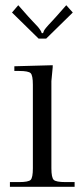

<svg xmlns="http://www.w3.org/2000/svg" viewBox="-20 -716 323 736"><path d="M157 -568H128L26 -668L50 -696L88 -653Q95 -645 107 -632.5Q119 -620 124 -614.5Q129 -609 134 -601.5Q139 -594 140 -589H145Q146 -593 148.5 -598Q151 -603 156.5 -609.5Q162 -616 166.5 -621Q171 -626 180.5 -636Q190 -646 196 -653L234 -696L259 -668ZM35 -462 182 -466V-458Q177 -408 177 -405V-71Q177 -35 186 -26.5Q195 -18 231 -18H266V0H18V-18H53Q89 -18 97.5 -26.5Q106 -35 106 -71V-391Q106 -427 97.5 -435.5Q89 -444 53 -444H35Z"/></svg>

Font: Foglihten068fMac
Style: Regular
Weight: 500
Designer: gluk (gluksza@wp.pl)
Foundry: gluk (gluksza@wp.pl)
Version: Version 0.68